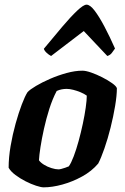

<svg xmlns="http://www.w3.org/2000/svg" viewBox="-20 -803 534 823"><path d="M167 0Q156 0 134.5 -7Q113 -14 89.5 -26Q66 -38 46 -53Q26 -68 17 -84Q17 -128 25.5 -177.5Q34 -227 47 -273.5Q60 -320 73.5 -355.5Q87 -391 98 -408Q108 -419 134 -434.5Q160 -450 194.5 -465Q229 -480 265.5 -490Q302 -500 333 -500Q348 -500 371 -492Q394 -484 418.5 -471.5Q443 -459 460.5 -446.5Q478 -434 481 -425Q481 -394 473.5 -349Q466 -304 454 -256Q442 -208 427.5 -166.5Q413 -125 401 -102Q373 -69 332 -46.5Q291 -24 247.5 -12Q204 0 167 0ZM231 -77Q235 -77 243 -79Q251 -81 259.5 -84Q268 -87 275 -90Q285 -104 296 -133Q307 -162 317 -198.5Q327 -235 335 -272.5Q343 -310 347.5 -342Q352 -374 352 -393Q341 -401 325.5 -407.5Q310 -414 294 -418Q278 -422 266 -422Q255 -422 244.5 -420Q234 -418 223 -413Q205 -379 191.5 -336.5Q178 -294 168.5 -251Q159 -208 153.5 -172.5Q148 -137 147 -116Q154 -106 168.5 -97Q183 -88 200.5 -82.5Q218 -77 231 -77ZM199 -563Q189 -568 179.5 -577Q170 -586 168 -594Q211 -646 247 -688.5Q283 -731 310.5 -757Q338 -783 351 -783Q366 -783 385.5 -757.5Q405 -732 427.5 -689.5Q450 -647 473 -595Q467 -587 460 -577Q453 -567 440 -563L339 -670Z"/></svg>

Font: Texturina Medium 12pt ExtraBold
Style: Italic
Weight: 800
Italic angle: -11°
Version: Version 1.002